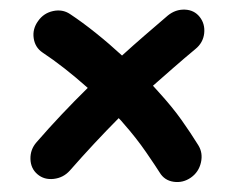

<svg xmlns="http://www.w3.org/2000/svg" viewBox="-20 -514 471 391"><path d="M56.2 -159.2Q42.5 -170.9 42 -190.2Q41.5 -209.5 54.2 -224.1Q79.6 -253.4 105.7 -281Q131.8 -308.6 158.7 -335Q109.9 -378.4 66.4 -407.2Q51.3 -417.5 48.6 -436.3Q45.9 -455.1 57.6 -471.2Q68.8 -487.3 88.1 -491.5Q107.4 -495.6 122.6 -485.4Q148.4 -468.3 175.5 -446.5Q202.6 -424.8 228.5 -400.9Q251 -421.4 274.7 -441.9Q298.3 -462.4 321.8 -482.4Q337.4 -495.1 356.4 -494.4Q375.5 -493.7 386.7 -479.5Q397.9 -465.3 395.8 -446Q393.6 -426.8 377.9 -414.1Q355.5 -395.5 334 -376.7Q312.5 -357.9 291.5 -339.4Q296.9 -333.5 302.2 -327.6Q331.1 -295.9 349.9 -269.3Q368.7 -242.7 383.8 -218.3Q393.6 -202.6 389.2 -183.1Q384.8 -163.6 368.7 -152.3Q352.5 -141.1 333.7 -143.8Q314.9 -146.5 305.2 -162.6Q297.9 -174.3 277.6 -203.9Q257.3 -233.4 231.4 -262.7Q227.1 -268.1 221.7 -273.4Q171.4 -222.7 122.1 -166.5Q108.9 -151.9 89.4 -149.7Q69.8 -147.5 56.2 -159.2Z"/></svg>

Font: Mikhak-FD Medium
Style: Regular
Weight: 500
Designer: Amin Abedi
Version: Version 3.2